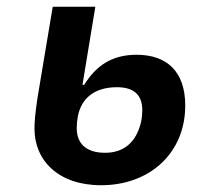

<svg xmlns="http://www.w3.org/2000/svg" viewBox="-20 -536 640 568"><path d="M279 12C423 12 528 -83 528 -224C528 -324 474 -374 384 -374C310 -374 264 -341 229 -285H224L262 -516H136L91 -247C84 -200 82 -175 82 -155C82 -62 152 12 279 12ZM291 -84C234 -84 207 -112 207 -157C207 -169 208 -179 210 -190C219 -241 255 -278 326 -278C375 -278 401 -256 401 -210C401 -201 400 -187 397 -174C383 -115 346 -84 291 -84Z"/></svg>

Font: IBM Plex Mono SmBld
Style: Italic
Weight: 600
Italic angle: -9.5°
Monospace: yes
Designer: Mike Abbink, Paul van der Laan, Pieter van Rosmalen
Foundry: Bold Monday
Version: Version 2.004